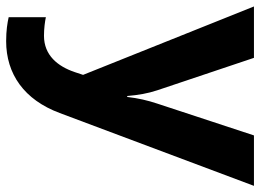

<svg xmlns="http://www.w3.org/2000/svg" viewBox="-128 -458 826 609"><g transform="rotate(90 284.5 -153.0)"><path d="M0 -546 217 -4 208 23C190 76 155 120 93 120C70 120 48 117 34 114V232C52 236 76 240 110 240C214 240 296 183 338 70L569 -546H409L308 -239C298 -209 291 -179 287 -144H284C281 -179 276 -209 266 -239L163 -546Z"/></g></svg>

Font: Noto Sans Adlam
Style: Bold
Weight: 700
Designer: Mark Jamra, Neil Patel
Foundry: JamraPatel LLC
Version: Version 3.001